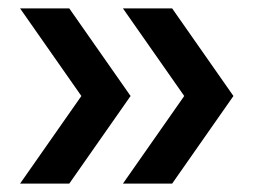

<svg xmlns="http://www.w3.org/2000/svg" viewBox="-20 -481 609 462"><path d="M28.3 -39.2 175.8 -250 28.3 -460.8H146.7L294.2 -250L146.7 -39.2ZM275.8 -39.2 423.3 -250 275.8 -460.8H394.2L541.7 -250L394.2 -39.2Z"/></svg>

Font: Funnel Sans Medium
Style: Regular
Weight: 500
Version: Version 1.000; Beta; Release 5; Build 24; ttfautohint (v1.8.